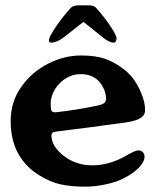

<svg xmlns="http://www.w3.org/2000/svg" viewBox="-20 -690 594 720"><path d="M125 -34Q75 -65 47.5 -115.5Q20 -166 20 -237Q20 -308 59.5 -364Q99 -420 160 -451Q221 -482 284 -482Q340 -482 376.5 -468.5Q413 -455 446 -429Q469 -411 484.5 -388Q500 -365 509 -342Q517 -323 520.5 -308Q524 -293 524 -276Q524 -260 511 -250Q493 -237 453 -231Q433 -228 320 -213L201 -198Q183 -196 178 -193Q173 -190 173 -181Q173 -143 216 -108Q238 -90 265.5 -80Q293 -70 327 -70Q389 -70 453 -106Q455 -107 457 -108.5Q459 -110 461 -111Q472 -117 482 -121.5Q492 -126 499 -126Q509 -126 515.5 -119.5Q522 -113 522 -102Q522 -88 509 -71Q487 -42 437 -18Q412 -6 373.5 2Q335 10 299 10Q248 10 208 1.5Q168 -7 125 -34ZM345 -294Q368 -299 373.5 -306Q379 -313 377 -331Q375 -344 369 -357.5Q363 -371 353 -383Q327 -412 283 -412Q251 -412 225 -395Q199 -378 184.5 -352.5Q170 -327 170 -301Q170 -282 173 -275Q176 -268 189 -269Q228 -273 267.5 -279.5Q307 -286 345 -294ZM168 -554Q174 -567 193.5 -595.5Q213 -624 243 -658Q253 -670 273 -670H313Q333 -670 341 -660Q375 -621 393 -593.5Q411 -566 415 -555Q419 -545 415.5 -537.5Q412 -530 406 -530Q390 -530 364 -551L293 -608L219 -550Q206 -540 193.5 -535Q181 -530 173 -530Q157 -530 168 -554Z"/></svg>

Font: Raigarh
Style: Regular
Weight: 400
Designer: jaikishan Patel
Foundry: MagicType
Version: Version 1.000;FEAKit 1.0